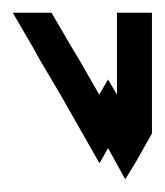

<svg xmlns="http://www.w3.org/2000/svg" viewBox="-20 -628 259 302"><path d="M0 -608 31 -555 42 -535 74 -481 136 -372H137L150 -395L177 -346L193 -372L219 -418V-481V-524V-535V-555V-608H164V-555V-535V-481V-479L150 -503L136 -479L135 -481L104 -535L92 -555L61 -608Z"/></svg>

Font: ABC-Triangle-Monogram
Style: Regular
Weight: 400
Designer: Sadat Fauzi
Foundry: Intuisi Creative
Version: Version 001.000